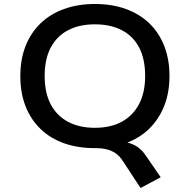

<svg xmlns="http://www.w3.org/2000/svg" viewBox="-20 -734 952 963"><path d="M685 209 591 66Q571 37 539 23Q507 9 462 9L548 -26Q588 -26 617 -19.5Q646 -13 669 2.5Q692 18 711 46L786 155ZM456 9Q370 9 301 -15.5Q232 -40 183 -87.5Q134 -135 108 -201.5Q82 -268 82 -352Q82 -436 108 -502.5Q134 -569 183 -616.5Q232 -664 301.5 -689Q371 -714 456 -714Q542 -714 611 -689Q680 -664 728.5 -617.5Q777 -571 803.5 -504Q830 -437 830 -353Q830 -269 803.5 -202.5Q777 -136 728.5 -88.5Q680 -41 611 -16Q542 9 456 9ZM456 -93Q535 -93 591 -123.5Q647 -154 677.5 -212Q708 -270 708 -353Q708 -437 678.5 -494.5Q649 -552 592 -582Q535 -612 456 -612Q377 -612 320.5 -582Q264 -552 234 -494.5Q204 -437 204 -353Q204 -269 234 -211.5Q264 -154 320.5 -123.5Q377 -93 456 -93Z"/></svg>

Font: Nunito Sans 7pt SemiExpanded SemiBold
Style: Regular
Weight: 600
Width: 6
Designer: Vernon Adams
Foundry: Vernon Adams
Version: Version 3.101;gftools[0.9.27]